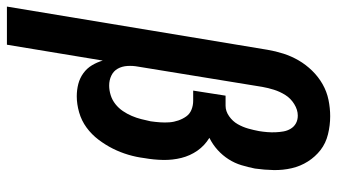

<svg xmlns="http://www.w3.org/2000/svg" viewBox="-264 -548 998 569"><g transform="rotate(90 235.5 -264.0)"><path d="M-29 215 99 -557Q103 -581 110.5 -604.5Q118 -628 130.5 -649.5Q143 -671 161 -689.5Q179 -708 201 -720.5Q223 -733 247.5 -738Q272 -743 296 -743Q323 -743 349.5 -736.5Q376 -730 396 -714.5Q416 -699 430 -677Q444 -655 450 -629Q456 -603 455.5 -575.5Q455 -548 451 -520Q447 -500 441 -480Q435 -460 423.5 -442Q412 -424 396 -409.5Q380 -395 360 -385Q383 -371 398 -349.5Q413 -328 419.5 -302Q426 -276 425.5 -248Q425 -220 420 -192Q417 -168 410 -144.5Q403 -121 392 -99Q381 -77 365.5 -56.5Q350 -36 329.5 -21Q309 -6 284.5 1Q260 8 237 8Q218 8 200.5 3.5Q183 -1 168.5 -11.5Q154 -22 145 -37Q136 -52 131 -69L84 215ZM205 -88Q219 -88 233.5 -92.5Q248 -97 260 -106.5Q272 -116 280.5 -128.5Q289 -141 295 -155Q301 -169 304.5 -183Q308 -197 311 -211Q313 -225 314 -239Q315 -253 314 -266.5Q313 -280 308.5 -293Q304 -306 296.5 -316.5Q289 -327 276.5 -332Q264 -337 250 -337H220L235 -433H265Q281 -433 296 -443.5Q311 -454 319.5 -469Q328 -484 332.5 -500Q337 -516 340 -532Q342 -544 343 -556.5Q344 -569 343.5 -581Q343 -593 341 -604.5Q339 -616 333 -626Q327 -636 317 -641.5Q307 -647 294 -647Q277 -647 260 -636.5Q243 -626 233 -610Q223 -594 217.5 -576.5Q212 -559 209 -542L149 -174Q146 -158 147 -142Q148 -126 155 -113.5Q162 -101 175.5 -94.5Q189 -88 205 -88Z"/></g></svg>

Font: Iosevka Curly Slab
Style: Bold Italic
Weight: 700
Italic angle: -9°
Monospace: yes
Designer: Belleve Invis
Foundry: Belleve Invis
Version: Version 22.1.2; ttfautohint (v1.8.4)